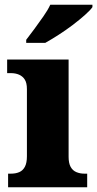

<svg xmlns="http://www.w3.org/2000/svg" viewBox="-20 -786 408 806"><path d="M14 0V-57H26Q46 -57 61 -63.5Q76 -70 84.5 -86Q93 -102 93 -130V-412Q93 -438 84 -452Q75 -466 60 -472.5Q45 -479 26 -479H10V-536H268V-128Q268 -101 276.5 -85.5Q285 -70 300.5 -63.5Q316 -57 334 -57H346V0ZM90 -619Q105 -638 124 -664Q143 -690 162 -717Q181 -744 191 -766H368V-756Q359 -743 336.5 -723Q314 -703 285 -681Q256 -659 225.5 -639.5Q195 -620 170 -606H90Z"/></svg>

Font: Noto Serif Ethiopic ExtraBold
Style: Regular
Weight: 800
Version: Version 2.102